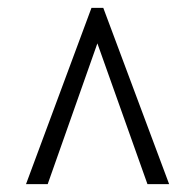

<svg xmlns="http://www.w3.org/2000/svg" viewBox="-20 -734 465 487"><path d="M46 -267H101L227 -624L354 -267H409L242 -714H212Z"/></svg>

Font: Noto Serif Tamil ExtraCondensed
Style: Italic
Weight: 400
Width: 2
Italic angle: -12°
Designer: Indian Type Foundry, Tom Grace, and the Monotype Design Team
Foundry: Monotype Imaging Inc.
Version: Version 2.003